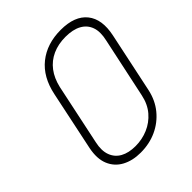

<svg xmlns="http://www.w3.org/2000/svg" viewBox="-202 -839 973 973"><g transform="rotate(-45 284.5 -352.5)"><path d="M142 -508 75 -189Q62 -124 80.5 -79.5Q99 -35 141.5 -12Q184 11 242 11Q305 11 357 -13Q409 -37 445 -81Q481 -125 494 -186L562 -508Q583 -606 539 -661Q495 -716 395 -716Q296 -716 229.5 -663Q163 -610 142 -508ZM118 -187 187 -514Q199 -566 226 -601.5Q253 -637 294 -655.5Q335 -674 387 -674Q440 -674 473.5 -655.5Q507 -637 519.5 -602Q532 -567 520 -515L451 -191Q440 -138 409.5 -102.5Q379 -67 336.5 -49Q294 -31 247 -31Q198 -31 165.5 -49Q133 -67 120 -102Q107 -137 118 -187Z"/></g></svg>

Font: Advent Pro Light
Style: Italic
Weight: 300
Italic angle: -12°
Version: Version 3.000